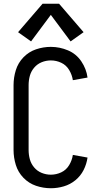

<svg xmlns="http://www.w3.org/2000/svg" viewBox="-20 -992 540 1020"><path d="M145 -772 76 -821 206 -972H294L424 -821L355 -772L250 -913ZM250 8Q210 8 171.5 -5Q133 -18 104.5 -47.5Q76 -77 64 -116Q52 -155 52 -195V-540Q52 -580 64 -619Q76 -658 104.5 -687.5Q133 -717 171.5 -730Q210 -743 250 -743Q297 -743 341 -724.5Q385 -706 412 -666Q439 -626 445 -580L367 -566Q363 -594 347.5 -620Q332 -646 305.5 -658.5Q279 -671 250 -671Q225 -671 201.5 -661.5Q178 -652 161.5 -632.5Q145 -613 138.5 -589Q132 -565 132 -540V-195Q132 -170 138.5 -146Q145 -122 161.5 -102.5Q178 -83 201.5 -73.5Q225 -64 250 -64Q279 -64 305.5 -76.5Q332 -89 347.5 -115Q363 -141 367 -169L445 -155Q440 -120 424 -88.5Q408 -57 380.5 -34.5Q353 -12 319 -2Q285 8 250 8Z"/></svg>

Font: Iosevka SS01
Style: Regular
Weight: 400
Monospace: yes
Designer: Belleve Invis
Foundry: Belleve Invis
Version: 2.3.3; ttfautohint (v1.8.3)